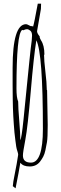

<svg xmlns="http://www.w3.org/2000/svg" viewBox="-20 -898 334 1047"><path d="M236.8 -405.8 240.2 -216.8Q240.2 -147.5 236.1 -123Q231.9 -98.6 227.5 -78.1Q223.1 -57.6 215.6 -43.5Q208 -29.3 198.2 -16.6Q177.7 9.8 142.1 9.8Q106.4 9.8 91.8 -9.8H90.8Q84 33.2 64.9 128.9L49.8 117.2Q50.3 100.1 61 47.9Q71.8 -4.4 79.1 -54.2Q79.1 -61 75 -73Q70.8 -85 68.6 -97.9Q66.4 -110.8 63.7 -133.8Q61 -156.7 58.8 -175.8Q56.6 -194.8 55.2 -221.4Q53.7 -248 52.5 -263.7Q51.3 -279.3 50.5 -309.6Q49.8 -339.8 49.6 -352.1Q49.3 -364.3 49.1 -397.9Q48.8 -431.6 48.8 -440.4V-527.8Q48.8 -766.1 122.1 -766.1Q127 -766.1 137.2 -760.5Q147.5 -754.9 150.9 -754.9L154.8 -756.8L160.2 -752Q166.5 -771 186 -877.9H204.1L203.1 -849.1L182.1 -728Q182.1 -715.8 196.8 -699.2L195.8 -696.8Q197.8 -688 203.6 -678.2Q222.2 -650.4 222.2 -600.1L220.2 -599.1Q220.2 -569.3 227.5 -507.3Q234.9 -445.3 234.9 -415V-409.2ZM105 -50.3Q105 -11.2 148.9 -11.2Q213.9 -11.2 213.9 -194.8Q213.9 -607.4 178.2 -678.2Q164.1 -592.8 147.7 -398.9Q131.3 -205.1 118.2 -136.2Q105 -67.4 105 -50.3ZM106.9 -732.9 101.1 -734.9Q69.8 -715.8 69.8 -416Q69.8 -365.2 79.1 -344.2Q79.1 -309.6 85 -239.3Q90.8 -168.9 90.8 -133.8Q97.7 -143.1 108.4 -248Q119.1 -353 125 -414.1Q135.7 -516.6 140.1 -564Q144.5 -611.3 147.5 -633.8Q154.8 -684.6 154.8 -703.9Q154.8 -723.1 145 -731Q135.3 -738.8 127 -738.8Q118.7 -738.8 106.9 -732.9Z"/></svg>

Font: Amatic SC
Style: Regular
Weight: 400
Version: Version 1.004